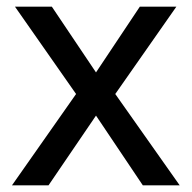

<svg xmlns="http://www.w3.org/2000/svg" viewBox="-20 -558 577 578"><path d="M209 -275 25 -538H136L269 -340L401 -538H511L327 -275L521 0H410L269 -210L126 0H16Z"/></svg>

Font: Noto Sans Sundanese Medium
Style: Regular
Weight: 500
Version: Version 2.003